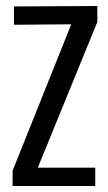

<svg xmlns="http://www.w3.org/2000/svg" viewBox="-20 -620 360 640"><path d="M22 0V-51L217.5 -539L26.5 -537.5V-598.5L304.5 -600V-547L106 -61H297.5V0Z"/></svg>

Font: Big Shoulders Text Thin
Style: Regular
Weight: 400
Version: Version 2.002